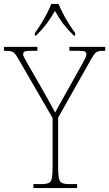

<svg xmlns="http://www.w3.org/2000/svg" viewBox="-30 -951 552 971"><path d="M139 0V-20H180Q205 -20 217 -26Q229 -32 232.5 -51Q236 -70 236 -108V-354L64 -651Q53 -671 45 -680Q37 -689 26 -691.5Q15 -694 -3 -694H-10V-714H159V-694H126Q100 -694 93.5 -689.5Q87 -685 87 -677Q87 -669 94 -657Q101 -645 110 -628L180 -506Q198 -474 215.5 -443Q233 -412 249 -382Q257 -397 269.5 -419.5Q282 -442 300 -474L387 -630Q397 -648 402 -658.5Q407 -669 407 -677Q407 -685 400.5 -689.5Q394 -694 368 -694H321V-714H502V-694H497Q478 -694 467.5 -691.5Q457 -689 449.5 -680Q442 -671 431 -652L264 -356V-108Q264 -70 267.5 -51Q271 -32 283 -26Q295 -20 320 -20H360V0ZM146 -784Q160 -803 176.5 -829Q193 -855 207 -882Q221 -909 229 -931H266Q275 -909 289 -882Q303 -855 319.5 -829Q336 -803 350 -784V-771H343Q309 -805 288.5 -832Q268 -859 248 -896Q227 -859 206.5 -832Q186 -805 153 -771H146Z"/></svg>

Font: Noto Serif Hebrew SemiCondensed Thin
Style: Regular
Weight: 100
Width: 4
Designer: Monotype Design Team
Foundry: Monotype Imaging Inc.
Version: Version 2.004; ttfautohint (v1.8.4.7-5d5b)